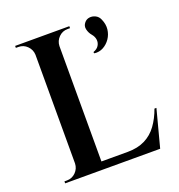

<svg xmlns="http://www.w3.org/2000/svg" viewBox="-128 -813 855 919"><g transform="rotate(-20 299.0 -353.0)"><path d="M247 -700V0H125V-700ZM512 -39 529 0H244V-39ZM582 -190 532 0H345L381 -39Q432 -39 469 -57.5Q506 -76 531 -110.5Q556 -145 572 -190ZM128 -73V0H48V-10Q48 -10 54.5 -10Q61 -10 61 -10Q87 -10 105.5 -28.5Q124 -47 125 -73ZM128 -627H125Q124 -653 105.5 -671.5Q87 -690 61 -690Q61 -690 54.5 -690Q48 -690 48 -690V-700H128ZM244 -627V-700H324V-690Q323 -690 317 -690Q311 -690 311 -690Q285 -690 266.5 -671.5Q248 -653 247 -627ZM403 -692Q413 -704 428.5 -706Q444 -708 459 -700.5Q474 -693 481 -676Q493 -649 490 -623.5Q487 -598 473 -577.5Q459 -557 438 -545.5Q417 -534 392 -537L390 -544Q410 -551 418.5 -565Q427 -579 425 -595Q423 -611 411 -625Q399 -639 394.5 -658Q390 -677 403 -692Z"/></g></svg>

Font: Cinzel SemiBold
Style: Regular
Weight: 600
Designer: Natanael Gama
Version: Version 2.000